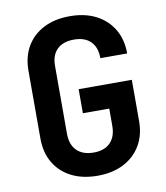

<svg xmlns="http://www.w3.org/2000/svg" viewBox="-84 -810 767 889"><g transform="rotate(-10 300.0 -365.0)"><path d="M304 10Q233 10 181 -16.5Q129 -43 100.5 -91.5Q72 -140 72 -206V-524Q72 -590 100.5 -638.5Q129 -687 181 -713.5Q233 -740 304 -740Q374 -740 426 -713.5Q478 -687 507 -638.5Q536 -590 536 -524H410Q410 -575 382.5 -602.5Q355 -630 304 -630Q253 -630 225 -603Q197 -576 197 -525V-206Q197 -155 225 -127Q253 -99 304 -99Q355 -99 382.5 -127Q410 -155 410 -206V-287H286V-400H536V-206Q536 -140 507 -91.5Q478 -43 426 -16.5Q374 10 304 10Z"/></g></svg>

Font: Tiny
Style: Bold
Weight: 700
Monospace: yes
Designer: Philipp Nurullin, Konstantin Bulenkov
Foundry: JetBrains
Version: Version 2.251; ttfautohint (v1.8.4.7-5d5b)